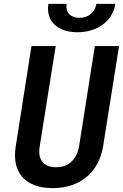

<svg xmlns="http://www.w3.org/2000/svg" viewBox="-20 -970 640 1000"><path d="M383 -802C488 -802 567 -861 581 -950H482C475 -906 440 -877 393 -877C347 -877 320 -906 327 -950H232C218 -861 279 -802 383 -802ZM254 10C397 10 495 -73 517 -208L600 -730H474L392 -209C380 -140 338 -99 272 -99C205 -99 175 -140 187 -209L270 -730H144L62 -208C40 -73 111 10 254 10Z"/></svg>

Font: JetBrains Mono
Style: Bold Italic
Weight: 558
Italic angle: -9°
Monospace: yes
Designer: Philipp Nurullin, Konstantin Bulenkov
Foundry: JetBrains
Version: Version 2.305